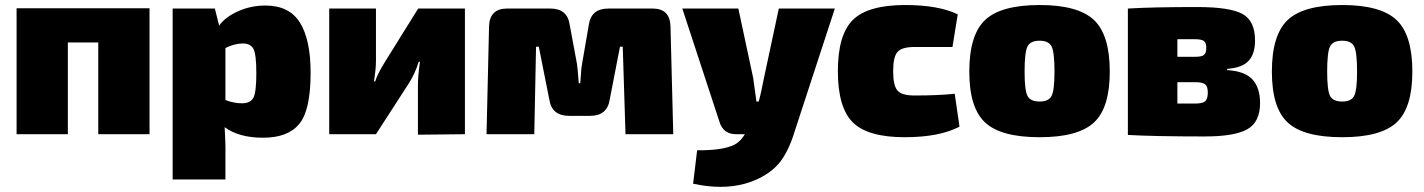

<svg xmlns="http://www.w3.org/2000/svg" viewBox="-20 -534 5666 764"><path d="M575 -501V0H371V-365H250V0H46V-501Z M835 -500 852 -432Q876 -466 927 -489Q978 -512 1036 -512Q1131 -512 1173.5 -444Q1216 -376 1216 -244Q1216 -96 1171 -41Q1126 14 1027 14Q930 14 874 -28Q878 43 877 81V180H667V-500ZM877 -343V-136Q910 -123 943 -123Q976 -123 988 -144.5Q1000 -166 1000 -242Q1000 -318 988.5 -339.5Q977 -361 946 -361Q913 -361 877 -343Z M1830 0 1643 2V-194Q1643 -232 1651 -288H1646Q1631 -239 1604 -198L1476 0H1290V-500H1476V-291Q1476 -260 1468 -210H1473Q1481 -238 1512 -288L1644 -500H1830Z M2401 -500H2577Q2646 -500 2648 -429L2659 0H2469L2458 -348H2447L2406 -137Q2396 -73 2328 -73H2245Q2176 -73 2166 -137L2124 -348H2113L2106 0H1916L1926 -429Q1928 -500 1998 -500H2170Q2238 -500 2247 -435L2276 -279Q2278 -269 2283 -203H2289Q2290 -211 2291.5 -237.5Q2293 -264 2296 -279L2323 -435Q2332 -500 2401 -500Z M3302 -500 3143 -14Q3113 86 3065.5 131Q3018 176 2944 197Q2853 222 2738 197L2754 64Q2855 65 2902 42Q2926 30 2944 0H2909Q2858 0 2843 -49L2695 -500H2918L2977 -224Q2981 -197 2990 -130H2999Q3007 -157 3020 -224L3079 -500Z M3779 -161 3798 -30Q3718 12 3580 12Q3433 12 3373.5 -47Q3314 -106 3314 -251Q3314 -396 3374 -455Q3434 -514 3582 -514Q3714 -514 3791 -477L3770 -347H3618Q3569 -347 3551.5 -327.5Q3534 -308 3534 -251Q3534 -193 3551.5 -173.5Q3569 -154 3618 -154Q3716 -154 3779 -161Z M4117 -514Q4270 -514 4333 -454.5Q4396 -395 4396 -249Q4396 -105 4333 -46.5Q4270 12 4117 12Q3963 12 3900 -46.5Q3837 -105 3837 -249Q3837 -395 3900 -454.5Q3963 -514 4117 -514ZM4117 -372Q4080 -372 4068.5 -349Q4057 -326 4057 -249Q4057 -175 4068.5 -152.5Q4080 -130 4117 -130Q4153 -130 4164.5 -152.5Q4176 -175 4176 -249Q4176 -326 4164.5 -349Q4153 -372 4117 -372Z M4863 -260V-255Q4933 -251 4963.5 -218Q4994 -185 4994 -124Q4994 -48 4943 -19.5Q4892 9 4774 9Q4576 9 4468 3V-500Q4565 -506 4744 -506Q4874 -506 4924 -478.5Q4974 -451 4974 -373Q4974 -319 4948 -291.5Q4922 -264 4863 -260ZM4665 -308H4736Q4762 -308 4771 -315.5Q4780 -323 4780 -343Q4780 -364 4770.5 -371Q4761 -378 4734 -378H4665ZM4665 -122H4737Q4765 -122 4775.5 -131Q4786 -140 4786 -166Q4786 -190 4775.5 -198.5Q4765 -207 4736 -207H4665Z M5321 -514Q5474 -514 5537 -454.5Q5600 -395 5600 -249Q5600 -105 5537 -46.5Q5474 12 5321 12Q5167 12 5104 -46.5Q5041 -105 5041 -249Q5041 -395 5104 -454.5Q5167 -514 5321 -514ZM5321 -372Q5284 -372 5272.5 -349Q5261 -326 5261 -249Q5261 -175 5272.5 -152.5Q5284 -130 5321 -130Q5357 -130 5368.5 -152.5Q5380 -175 5380 -249Q5380 -326 5368.5 -349Q5357 -372 5321 -372Z"/></svg>

Font: Exo 2.0 Black
Style: Regular
Weight: 900
Designer: Natanael Gama
Version: Version 1.001;PS 001.001;hotconv 1.0.70;makeotf.lib2.5.58329